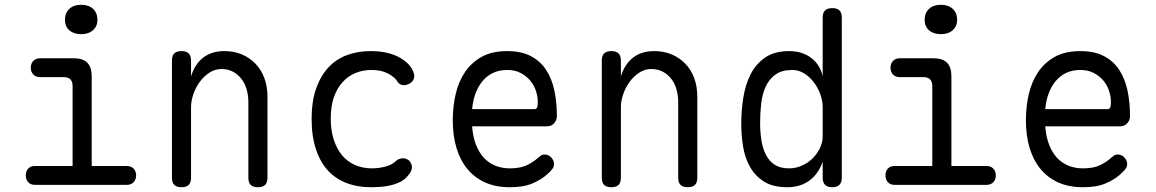

<svg xmlns="http://www.w3.org/2000/svg" viewBox="-20 -774 4840 804"><path d="M511 -79Q529 -79 539.5 -68Q550 -57 550 -39.5Q550 -22 539.5 -11Q529 0 512 0H126Q108 0 98 -11Q88 -22 88 -39.5Q88 -57 98 -68Q108 -79 126 -79H284V-413Q284 -432 275 -441.5Q266 -451 247 -451H148Q130 -451 119.5 -462Q109 -473 109 -490.5Q109 -508 119.5 -519Q130 -530 148 -530H289Q327 -530 345.5 -511.5Q364 -493 364 -455V-79ZM320 -631Q289 -631 270.5 -647Q252 -663 252 -691Q252 -720 270.5 -737Q289 -754 320 -754Q351 -754 369.5 -737Q388 -720 388 -691Q388 -664 369.5 -647.5Q351 -631 320 -631Z M780 -326V-30Q780 -9 770 0.5Q760 10 740 10Q720 10 710 0.5Q700 -9 700 -30V-520Q700 -541 710 -550.5Q720 -560 740 -560Q760 -560 770 -550.5Q780 -541 780 -520V-454Q795 -504 830 -532Q865 -560 920 -560Q960 -560 993 -546Q1026 -532 1050 -507Q1074 -482 1087 -447Q1100 -412 1100 -369V-30Q1100 -9 1090 0.5Q1080 10 1060 10Q1040 10 1030 0.5Q1020 -9 1020 -30V-347Q1020 -374 1013 -399Q1006 -424 991.5 -443Q977 -462 956 -473.5Q935 -485 907 -485Q880 -485 856.5 -469.5Q833 -454 816 -430.5Q799 -407 789.5 -379Q780 -351 780 -326Z M1285 -275Q1285 -352 1304.5 -405.5Q1324 -459 1357 -493.5Q1390 -528 1435 -544Q1480 -560 1531 -560Q1567 -560 1595.5 -554Q1624 -548 1645 -537.5Q1666 -527 1681 -514Q1696 -501 1704 -487Q1718 -464 1714 -448Q1710 -432 1695 -424Q1679 -415 1664.5 -418Q1650 -421 1642 -436Q1630 -453 1603 -467Q1576 -481 1535 -481Q1499 -481 1468 -468Q1437 -455 1414 -429.5Q1391 -404 1378 -366.5Q1365 -329 1365 -277Q1365 -227 1378 -188Q1391 -149 1413.5 -122.5Q1436 -96 1468 -82.5Q1500 -69 1537 -69Q1565 -69 1592.5 -76Q1620 -83 1636 -98Q1647 -109 1663 -111Q1679 -113 1694 -101Q1699 -95 1702 -88Q1705 -81 1705 -73Q1705 -65 1700.5 -56Q1696 -47 1687 -37Q1675 -22 1657.5 -13Q1640 -4 1620.5 1Q1601 6 1578.5 8Q1556 10 1532 10Q1478 10 1432.5 -7Q1387 -24 1354.5 -58.5Q1322 -93 1303.5 -147.5Q1285 -202 1285 -275Z M2260 -127Q2277 -127 2288.5 -114.5Q2300 -102 2300 -86Q2300 -78 2296 -71Q2292 -64 2282 -54Q2265 -37 2247 -25.5Q2229 -14 2208.5 -5.5Q2188 3 2165 6.5Q2142 10 2114 10Q2056 10 2011.5 -10Q1967 -30 1937 -66.5Q1907 -103 1891.5 -154.5Q1876 -206 1876 -270Q1876 -327 1888 -379.5Q1900 -432 1927 -472Q1954 -512 1997 -536Q2040 -560 2104 -560Q2163 -560 2203 -539Q2243 -518 2267 -481Q2291 -444 2301.5 -394.5Q2312 -345 2312 -287Q2312 -271 2300.5 -258Q2289 -245 2270 -245H1957Q1960 -202 1973 -168.5Q1986 -135 2006 -113.5Q2026 -92 2053.5 -80.5Q2081 -69 2115 -69Q2160 -69 2188 -83Q2216 -97 2235 -115Q2242 -121 2247 -124Q2252 -127 2260 -127ZM1957 -317H2219Q2224 -317 2228 -322Q2232 -327 2232 -347Q2232 -370 2224 -394Q2216 -418 2200 -437Q2184 -456 2160 -468.5Q2136 -481 2104 -481Q2069 -481 2043 -468Q2017 -455 1999 -432.5Q1981 -410 1970.5 -380.5Q1960 -351 1957 -317Z M2580 -326V-30Q2580 -9 2570 0.5Q2560 10 2540 10Q2520 10 2510 0.5Q2500 -9 2500 -30V-520Q2500 -541 2510 -550.5Q2520 -560 2540 -560Q2560 -560 2570 -550.5Q2580 -541 2580 -520V-454Q2595 -504 2630 -532Q2665 -560 2720 -560Q2760 -560 2793 -546Q2826 -532 2850 -507Q2874 -482 2887 -447Q2900 -412 2900 -369V-30Q2900 -9 2890 0.5Q2880 10 2860 10Q2840 10 2830 0.5Q2820 -9 2820 -30V-347Q2820 -374 2813 -399Q2806 -424 2791.5 -443Q2777 -462 2756 -473.5Q2735 -485 2707 -485Q2680 -485 2656.5 -469.5Q2633 -454 2616 -430.5Q2599 -407 2589.5 -379Q2580 -351 2580 -326Z M3465 10Q3445 10 3435 0Q3425 -10 3425 -30V-97Q3417 -74 3404.5 -55Q3392 -36 3374 -21.5Q3356 -7 3332 1.5Q3308 10 3277 10Q3217 10 3179.5 -13.5Q3142 -37 3120.5 -75.5Q3099 -114 3091.5 -161.5Q3084 -209 3084 -256Q3084 -310 3092.5 -364.5Q3101 -419 3123 -462.5Q3145 -506 3184 -533Q3223 -560 3285 -560Q3340 -560 3377.5 -531Q3415 -502 3425 -454V-700Q3425 -721 3435 -730.5Q3445 -740 3465 -740Q3485 -740 3495 -730.5Q3505 -721 3505 -700V-30Q3505 -10 3495 0Q3485 10 3465 10ZM3284 -69Q3312 -69 3338 -80.5Q3364 -92 3383 -111Q3402 -130 3413.5 -154Q3425 -178 3425 -203V-326Q3425 -351 3415.5 -378Q3406 -405 3389 -428Q3372 -451 3348.5 -466Q3325 -481 3298 -481Q3254 -481 3227.5 -462Q3201 -443 3186.5 -411.5Q3172 -380 3167.5 -340.5Q3163 -301 3163 -260Q3163 -221 3168.5 -186Q3174 -151 3188 -124.5Q3202 -98 3225 -83.5Q3248 -69 3284 -69Z M4111 -79Q4129 -79 4139.5 -68Q4150 -57 4150 -39.5Q4150 -22 4139.5 -11Q4129 0 4112 0H3726Q3708 0 3698 -11Q3688 -22 3688 -39.5Q3688 -57 3698 -68Q3708 -79 3726 -79H3884V-413Q3884 -432 3875 -441.5Q3866 -451 3847 -451H3748Q3730 -451 3719.5 -462Q3709 -473 3709 -490.5Q3709 -508 3719.5 -519Q3730 -530 3748 -530H3889Q3927 -530 3945.5 -511.5Q3964 -493 3964 -455V-79ZM3920 -631Q3889 -631 3870.5 -647Q3852 -663 3852 -691Q3852 -720 3870.5 -737Q3889 -754 3920 -754Q3951 -754 3969.5 -737Q3988 -720 3988 -691Q3988 -664 3969.5 -647.5Q3951 -631 3920 -631Z M4660 -127Q4677 -127 4688.5 -114.5Q4700 -102 4700 -86Q4700 -78 4696 -71Q4692 -64 4682 -54Q4665 -37 4647 -25.5Q4629 -14 4608.5 -5.5Q4588 3 4565 6.5Q4542 10 4514 10Q4456 10 4411.5 -10Q4367 -30 4337 -66.5Q4307 -103 4291.5 -154.5Q4276 -206 4276 -270Q4276 -327 4288 -379.5Q4300 -432 4327 -472Q4354 -512 4397 -536Q4440 -560 4504 -560Q4563 -560 4603 -539Q4643 -518 4667 -481Q4691 -444 4701.5 -394.5Q4712 -345 4712 -287Q4712 -271 4700.5 -258Q4689 -245 4670 -245H4357Q4360 -202 4373 -168.5Q4386 -135 4406 -113.5Q4426 -92 4453.5 -80.5Q4481 -69 4515 -69Q4560 -69 4588 -83Q4616 -97 4635 -115Q4642 -121 4647 -124Q4652 -127 4660 -127ZM4357 -317H4619Q4624 -317 4628 -322Q4632 -327 4632 -347Q4632 -370 4624 -394Q4616 -418 4600 -437Q4584 -456 4560 -468.5Q4536 -481 4504 -481Q4469 -481 4443 -468Q4417 -455 4399 -432.5Q4381 -410 4370.5 -380.5Q4360 -351 4357 -317Z"/></svg>

Font: Maple Mono Light
Style: Regular
Weight: 300
Monospace: yes
Designer: subframe7536
Version: Version 7.000